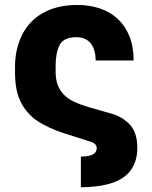

<svg xmlns="http://www.w3.org/2000/svg" viewBox="-20 -573 627 791"><path d="M70.3 -427.9Q84.5 -456.7 105.8 -479.6Q127.1 -502.5 155.7 -518.8Q184.3 -535.2 220 -543.9Q255.7 -552.6 298.3 -552.6Q349.1 -552.6 391.7 -538.2Q434.3 -523.8 465.2 -495Q496.1 -466.3 513.3 -423.5Q530.5 -380.7 530.5 -323.9H374.3Q373.9 -345.9 369 -363.5Q364 -381 354.2 -393.6Q344.5 -406.2 329.7 -413Q315 -419.7 294.7 -419.7Q241.8 -419.7 225.5 -387.4Q209.2 -355.1 209.2 -303.3V-278.1Q209.2 -243.6 219.1 -219.8Q229 -196 247 -179.3Q264.9 -162.6 290 -151.6Q315 -140.6 345.2 -131.7L444.6 -103.3Q487.9 -89.5 516.7 -57.5Q545.5 -25.6 545.8 36.2Q545.5 70 536.2 95Q527 120 510.8 138Q494.7 155.9 472.7 167.4Q450.6 179 424.9 185.7Q399.1 192.5 370.7 195.3Q342.3 198.2 313.2 198.5V72.1Q344.5 72.1 361.3 63.9Q378.2 55.8 378.6 37.3Q378.2 27.7 371.3 20.4Q364.3 13.1 347.3 8.9L235.8 -26.6Q209.9 -35.5 185.7 -46.5Q161.6 -57.5 139.2 -71.4Q95.5 -98.4 68.5 -146.7Q41.9 -194.6 41.9 -274.9V-299.7Q41.9 -369 70.3 -427.9Z"/></svg>

Font: Inter P Extra Bold
Style: Regular
Weight: 800
Designer: Rasmus Andersson
Foundry: rsms
Version: Version 3.018;git-588b23468